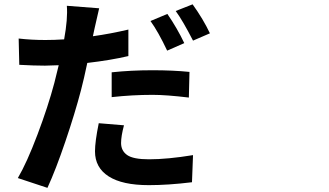

<svg xmlns="http://www.w3.org/2000/svg" viewBox="-20 -823 1540 899"><path d="M842.8 -621.1 762.7 -585.9Q720.7 -674.8 684.6 -724.6L763.7 -757.8Q810.5 -689.5 842.8 -621.1ZM502.9 -368.2V-484.4Q593.8 -494.1 693.4 -494.1Q790 -494.1 867.2 -486.3L864.3 -366.2Q758.8 -378.9 694.3 -378.9Q599.6 -378.9 502.9 -368.2ZM581.1 -684.6V-560.5Q498 -541 388.7 -528.3Q373 -453.1 359.4 -401.4Q331.1 -293 286.1 -160.6Q241.2 -28.3 202.1 56.6L63.5 10.7Q105.5 -60.5 155.3 -192.4Q205.1 -324.2 234.4 -434.6Q253.9 -511.7 254.9 -517.6Q208 -515.6 190.4 -515.6Q140.6 -515.6 70.3 -519.5L67.4 -642.6Q127 -635.7 192.4 -635.7Q234.4 -635.7 280.3 -638.7Q297.9 -735.4 293 -795.9L444.3 -784.2Q433.6 -738.3 422.9 -690.4L415 -653.3Q498 -665 581.1 -684.6ZM442.4 -246.1 560.5 -236.3Q546.9 -185.5 546.9 -153.3Q546.9 -117.2 575.2 -97.2Q603.5 -77.1 677.7 -77.1Q764.6 -77.1 883.8 -96.7L878.9 30.3Q767.6 43.9 676.8 43.9Q552.7 43.9 488.8 2.9Q424.8 -38.1 424.8 -114.3Q424.8 -160.2 442.4 -246.1ZM802.7 -771.5 881.8 -802.7Q931.6 -733.4 962.9 -667L883.8 -632.8Q835 -727.5 802.7 -771.5Z"/></svg>

Font: Bpmf Zihi Sans Bold
Style: Bold
Weight: 700
Foundry: But Ko
Version: Version 1.320